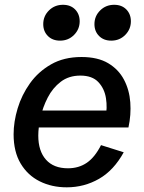

<svg xmlns="http://www.w3.org/2000/svg" viewBox="-20 -781 610 813"><path d="M262.7 12.2Q199.2 12.2 148.2 -13.2Q97.2 -38.6 67.4 -88.6Q37.6 -138.7 37.6 -212.4Q37.6 -265.1 54.7 -322Q71.8 -378.9 106.9 -428.2Q142.1 -477.5 196.3 -508.5Q250.5 -539.6 325.2 -539.6Q394 -539.6 438 -513.4Q481.9 -487.3 504.9 -443.8Q527.8 -400.4 531.7 -347.7Q535.6 -294.9 523.9 -241.2H107.9L122.1 -313H452.6L426.8 -283.2Q435.1 -324.2 428.7 -365Q422.4 -405.8 396.5 -433.3Q370.6 -460.9 320.3 -460.9Q271.5 -460.9 237.3 -434.8Q203.1 -408.7 182.1 -367.9Q161.1 -327.1 151.6 -283.9Q142.1 -240.7 142.1 -207Q142.1 -141.6 174.6 -105Q207 -68.4 267.6 -68.4Q313.5 -68.4 347.7 -91.8Q381.8 -115.2 407.7 -166.5L503.9 -136.2Q461.9 -59.6 399.2 -23.7Q336.4 12.2 262.7 12.2ZM234.4 -608.9Q202.1 -608.9 182.6 -628.7Q163.1 -648.4 163.1 -678.7Q163.1 -712.9 187.3 -736.8Q211.4 -760.7 246.6 -760.7Q278.8 -760.7 298.1 -741Q317.4 -721.2 317.4 -690.9Q317.4 -657.2 293.5 -633.1Q269.5 -608.9 234.4 -608.9ZM451.2 -608.9Q418.9 -608.9 399.4 -628.7Q379.9 -648.4 379.9 -678.7Q379.9 -712.9 404.1 -736.8Q428.2 -760.7 463.4 -760.7Q495.6 -760.7 514.9 -741Q534.2 -721.2 534.2 -690.9Q534.2 -657.2 510.3 -633.1Q486.3 -608.9 451.2 -608.9Z"/></svg>

Font: Schibsted Grotesk Medium
Style: Italic
Weight: 500
Italic angle: -12°
Designer: Bakken & Baeck AS, Henrik Kongsvoll
Foundry: Schibsted ASA
Version: Version 1.100;gftools[0.9.25]